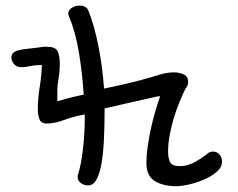

<svg xmlns="http://www.w3.org/2000/svg" viewBox="-20 -554 845 682"><path d="M224.6 -497.1Q222.7 -500 222.7 -506.8Q222.7 -518.6 235.4 -526.4Q248 -534.2 263.7 -534.2Q273.4 -534.2 281.2 -530.3Q289.1 -526.4 293 -518.6Q314.5 -465.8 329.1 -392.6Q343.8 -319.3 349.6 -239.3Q391.6 -248 433.6 -257.8Q475.6 -267.6 511.7 -278.3Q526.4 -283.2 550.8 -290Q575.2 -296.9 597.7 -296.9Q617.2 -296.9 632.8 -289.6Q648.4 -282.2 648.4 -262.7Q648.4 -249 638.7 -239.3Q627.9 -216.8 616.7 -189.5Q605.5 -162.1 596.7 -132.3Q587.9 -102.5 582.5 -72.8Q577.1 -43 577.1 -16.6Q577.1 8.8 584.5 22.5Q591.8 36.1 620.1 36.1Q646.5 36.1 673.3 21Q700.2 5.9 722.7 -12.7Q729.5 -15.6 736.3 -15.6Q751 -15.6 759.8 -4.9Q768.6 5.9 768.6 19.5Q768.6 40 750 56.2Q731.4 72.3 705.6 83.5Q679.7 94.7 651.9 101.1Q624 107.4 605.5 107.4Q560.5 107.4 530.3 89.4Q500 71.3 500 24.4Q500 -2 504.4 -32.7Q508.8 -63.5 515.6 -95.2Q522.5 -127 531.2 -157.2Q540 -187.5 548.8 -211.9H541Q494.1 -201.2 447.8 -190.9Q401.4 -180.7 351.6 -168.9Q351.6 -117.2 349.6 -67.9Q347.7 -18.6 341.8 19.5Q335.9 57.6 324.2 81.1Q312.5 104.5 293 104.5Q278.3 104.5 267.1 96.2Q255.9 87.9 255.9 74.2Q255.9 71.3 256.3 68.8Q256.8 66.4 257.8 63.5Q267.6 33.2 274.4 -22Q281.2 -77.1 281.2 -147.5Q242.2 -140.6 208 -127.9Q173.8 -115.2 145.5 -115.2Q126 -115.2 120.1 -130.9Q114.3 -146.5 114.3 -163.1Q114.3 -204.1 120.6 -242.2Q127 -280.3 128.9 -323.2Q106.4 -323.2 88.4 -319.3Q70.3 -315.4 55.7 -315.4Q38.1 -315.4 29.3 -327.1Q20.5 -338.9 20.5 -347.7Q20.5 -359.4 25.9 -365.2Q31.2 -371.1 42.5 -374.5Q53.7 -377.9 71.3 -379.9Q88.9 -381.8 113.3 -384.8Q123 -386.7 132.3 -387.7Q141.6 -388.7 149.4 -387.7Q176.8 -387.7 184.6 -372.1Q192.4 -356.4 192.4 -327.1Q192.4 -300.8 188 -274.9Q183.6 -249 183.6 -233.4V-194.3Q204.1 -200.2 226.1 -206.1Q248 -211.9 277.3 -217.8Q272.5 -293.9 260.3 -367.7Q248 -441.4 224.6 -497.1Z"/></svg>

Font: Hi Melody
Style: Regular
Weight: 400
Designer: YoonDesign Inc.
Foundry: YoonDesign Inc.
Version: Version 3.00